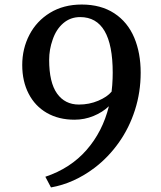

<svg xmlns="http://www.w3.org/2000/svg" viewBox="-20 -651 702 835"><path d="M391.6 78.6Q301.8 146.5 201.7 164.1L177.2 117.7Q286.6 81.1 356.4 1.2Q426.3 -78.6 453.6 -189Q425.8 -162.6 386.5 -146.5Q347.2 -130.4 303.7 -130.4Q235.4 -130.4 183.8 -159.9Q132.3 -189.5 104.5 -243.7Q76.7 -297.4 76.7 -368.2Q76.7 -439.5 107.9 -499.5Q139.2 -559.6 197.3 -595.2Q256.3 -631.3 335.4 -631.3Q418.5 -631.3 476.8 -593.3Q535.2 -555.2 564 -486.8Q591.8 -420.4 591.8 -335Q591.8 -250 566.9 -172.4Q542 -94.7 496.8 -31Q451.7 32.7 391.6 78.6ZM469.7 -309.1 470.2 -334.5Q470.2 -576.7 328.6 -576.7Q286.1 -576.7 255.1 -550Q224.1 -523.4 209 -478.5Q193.8 -436 193.8 -390.6Q193.8 -292.5 228 -244.4Q262.2 -196.3 323.2 -196.3Q368.2 -196.3 407.2 -212.9Q446.3 -229.5 465.3 -252.4Q468.8 -280.8 469.7 -309.1Z"/></svg>

Font: Merriweather
Style: Regular
Weight: 400
Designer: Eben Sorkin
Foundry: Eben Sorkin
Version: Version 1.584; ttfautohint (v1.8.1)